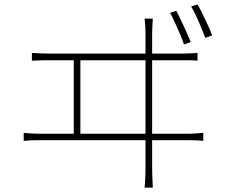

<svg xmlns="http://www.w3.org/2000/svg" viewBox="-20 -827 1040 867"><path d="M776 -778Q785 -762 797 -736.5Q809 -711 821 -684.5Q833 -658 841 -637L811 -626Q804 -647 792.5 -673.5Q781 -700 769.5 -726Q758 -752 748 -769ZM872 -807Q882 -790 894 -765.5Q906 -741 918 -715Q930 -689 938 -667L907 -656Q894 -690 876.5 -731Q859 -772 843 -798ZM670 -743Q669 -725 668 -706.5Q667 -688 667 -680Q667 -675 667 -641.5Q667 -608 667 -556Q667 -504 667 -443Q667 -382 667 -320.5Q667 -259 667 -206Q667 -153 667 -118Q667 -83 667 -75Q667 -67 667.5 -39.5Q668 -12 670 20H633Q636 -13 636.5 -39.5Q637 -66 637 -73Q637 -81 637 -116.5Q637 -152 637 -205Q637 -258 637 -319.5Q637 -381 637 -442.5Q637 -504 637 -556Q637 -608 637 -641.5Q637 -675 637 -680Q637 -691 636 -709Q635 -727 633 -743ZM313 -207V-565H343V-207ZM87 -227Q108 -225 127 -224Q146 -223 165 -223H826Q845 -223 862 -224.5Q879 -226 898 -227V-191Q879 -193 858.5 -193.5Q838 -194 826 -194H165Q146 -194 127.5 -193.5Q109 -193 87 -191ZM124 -588Q144 -587 163.5 -586Q183 -585 202 -585H799Q819 -585 836 -586Q853 -587 872 -588V-553Q853 -555 832.5 -555Q812 -555 799 -555H202Q183 -555 164 -554.5Q145 -554 124 -553Z"/></svg>

Font: Noto Sans SC Thin Thin
Style: Regular
Weight: 250
Version: Version 2.004-H2;hotconv 1.0.118;makeotfexe 2.5.65603